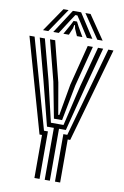

<svg xmlns="http://www.w3.org/2000/svg" viewBox="-105 -1043 714 1103"><g transform="rotate(10 252.0 -492.0)"><path d="M237 0V-303H197L130 -564.2L67 -800H97L159.8 -564.2L215.2 -329H288.8L344.2 -564.2L407 -800H437L374 -564.2L307 -303H267V0ZM177 0V-251H162.5L7 -800H37L184 -277H207V0ZM297 0V-277H320L467 -800H497L341.5 -251H327V0ZM228.2 -355 188 -564.2 127 -800H157L217 -564.2L248.8 -381H254.8L287 -564.2L347 -800H377L316 -564.2L275.8 -355ZM78 -845 173 -984H203L109 -845ZM138 -845 228 -984H276L366 -845H334L282.2 -926L258 -962.5H246L221.8 -925.8L170 -845ZM395 -845 301 -984H331L426 -845ZM197 -845 228.5 -900.8 242 -927.5H262L275.8 -900.8L308 -845H276L258.5 -884.5L254 -905.2H250L245.8 -884.5L229 -845Z"/></g></svg>

Font: Big Shoulders Inline Text Black
Style: Regular
Weight: 900
Designer: Patric King
Foundry: XO Type Co
Version: Version 1.000